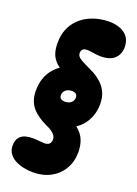

<svg xmlns="http://www.w3.org/2000/svg" viewBox="-188 -891 844 1180"><g transform="rotate(20 234.0 -300.5)"><path d="M186 215Q155 215 124.5 208.5Q94 202 69 188.5Q44 175 29 153.5Q14 132 14 102Q14 62 38.5 40Q63 18 117 18Q134 18 156 20.5Q178 23 191 23Q213 23 224 13Q235 3 235 -16Q235 -29 228.5 -40Q222 -51 207 -62.5Q192 -74 166 -85Q136 -99 111.5 -116Q87 -133 69.5 -153.5Q52 -174 42.5 -201Q33 -228 33 -262Q33 -307 44.5 -341.5Q56 -376 76.5 -402Q97 -428 123 -446Q89 -470 73.5 -502Q58 -534 58 -583Q58 -636 74 -674.5Q90 -713 117 -740.5Q144 -768 177 -784.5Q210 -801 245 -808.5Q280 -816 310 -816Q376 -816 415.5 -786.5Q455 -757 455 -699Q455 -654 425 -625.5Q395 -597 333 -597Q320 -597 304 -599Q288 -601 272 -603.5Q256 -606 244 -606Q226 -606 216.5 -598Q207 -590 207 -572Q207 -561 213.5 -552Q220 -543 236 -533.5Q252 -524 280 -511Q300 -502 325.5 -488.5Q351 -475 376 -453Q401 -431 417 -398.5Q433 -366 433 -318Q433 -280 421.5 -246.5Q410 -213 390 -186.5Q370 -160 342 -142Q378 -113 393 -77.5Q408 -42 408 4Q408 66 379.5 114Q351 162 301.5 188.5Q252 215 186 215ZM187 -290Q187 -273 198 -266.5Q209 -260 220 -260Q250 -260 264.5 -274Q279 -288 279 -306Q279 -321 270 -329Q261 -337 242 -337Q217 -337 202 -323.5Q187 -310 187 -290Z"/></g></svg>

Font: DynaPuff Condensed SemiBold
Style: Regular
Weight: 600
Width: 3
Designer: Toshi Omagari, Jennifer Daniel
Foundry: Google Fonts
Version: Version 2.000